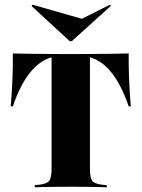

<svg xmlns="http://www.w3.org/2000/svg" viewBox="-20 -799 604 819"><path d="M269.4 -2.4Q238.7 -2.4 212.1 -2Q185.5 -1.6 164.1 -1.2Q142.7 -0.8 128.2 0V-8.9L149.2 -11.3Q180.6 -15.3 190.3 -28.2Q200 -41.1 200 -78.2V-201.6H363.7V-78.2Q363.7 -41.1 373 -28.2Q382.3 -15.3 413.7 -11.3L435.5 -8.9V0Q421 -0.8 399.6 -1.2Q378.2 -1.6 351.6 -2Q325 -2.4 294.4 -2.4H281.5ZM238.7 -559.7Q204 -559.7 173.4 -544.4Q142.7 -529 117.3 -500.4Q91.9 -471.8 71.4 -432.3Q50.8 -392.7 34.7 -345.2H25.8Q30.6 -404.8 33.1 -461.7Q35.5 -518.5 34.7 -571Q67.7 -570.2 116.1 -569.4Q164.5 -568.5 237.1 -568.5H326.6Q400 -568.5 448 -569.4Q496 -570.2 529 -571Q528.2 -518.5 530.6 -461.7Q533.1 -404.8 537.9 -345.2H529Q512.9 -392.7 492.3 -432.3Q471.8 -471.8 446.4 -500.4Q421 -529 390.3 -544.4Q359.7 -559.7 325 -559.7ZM200 -201.6V-562.9H363.7V-201.6ZM449.2 -779 453.2 -774.2 286.3 -623.4H277.4L114.5 -773.4L118.5 -779L355.6 -711.3L270.2 -689.5Z"/></svg>

Font: Playfair 144pt SemiCondensed Black
Style: Regular
Weight: 900
Width: 4
Designer: Claus Eggers Sørensen
Foundry: Claus Eggers Sørensen
Version: Version 2.203